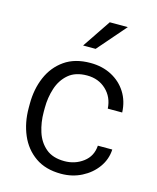

<svg xmlns="http://www.w3.org/2000/svg" viewBox="-114 -829 748 917"><g transform="rotate(15 260.0 -370.5)"><path d="M275.9 -52.7Q328.1 -52.7 368.2 -82.8Q408.2 -112.8 411.6 -165.5H482.9Q480.5 -116.7 451.9 -76.9Q423.3 -37.1 377.2 -13.7Q331.1 9.8 275.9 9.8Q199.2 9.8 148.2 -25.9Q97.2 -61.5 71.5 -121.6Q45.9 -181.6 45.9 -253.9V-274.4Q45.9 -347.2 71.5 -407Q97.2 -466.8 148.2 -502.4Q199.2 -538.1 275.9 -538.1Q335 -538.1 380.9 -513.9Q426.8 -489.7 453.6 -447.3Q480.5 -404.8 482.9 -348.6H411.6Q408.2 -404.8 370.4 -440.4Q332.5 -476.1 275.9 -476.1Q218.3 -476.1 184.1 -446.8Q149.9 -417.5 135 -371.3Q120.1 -325.2 120.1 -274.4V-253.9Q120.1 -202.6 134.8 -156.7Q149.4 -110.8 183.6 -81.8Q217.8 -52.7 275.9 -52.7ZM219.7 -609.4 314 -749.5H403.3L281.7 -609.4Z"/></g></svg>

Font: Vazirmatn RD Light
Style: Regular
Weight: 300
Designer: Saber Rastikerdar
Foundry: Saber Rastikerdar
Version: Version 32.102